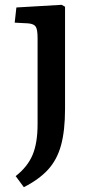

<svg xmlns="http://www.w3.org/2000/svg" viewBox="-20 -548 379 797"><path d="M79 229 45 183Q94 145 115 95.5Q136 46 136 -33V-390Q136 -425 128.5 -437Q121 -449 97 -451L41 -454L48 -517L236 -528L250 -520V-96Q250 -6 233.5 54.5Q217 115 179.5 156Q142 197 79 229Z"/></svg>

Font: Literata 7pt Medium
Style: Regular
Weight: 500
Designer: Latin by Veronika Burian and Jose Scaglione. Greek by Irene Vlachou. Cyrillic by Vera Evstafieva.
Foundry: TypeTogether
Version: Version 3.002